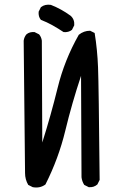

<svg xmlns="http://www.w3.org/2000/svg" viewBox="-20 -814 540 827"><path d="M121.1 -7.8 101.6 -17.6Q87.9 -41 87.9 -68.8Q87.9 -96.7 82 -638.7Q84 -654.3 93.8 -666Q107.4 -677.7 128.9 -675.8L148.4 -666Q158.2 -654.3 160.2 -638.7L162.1 -200.2Q199.2 -317.4 228.5 -436.5Q257.8 -555.7 319.3 -664.1Q340.8 -681.6 368.2 -681.6L387.7 -671.9Q399.4 -599.6 402.3 -523.9Q405.3 -448.2 409.2 -39.1L399.4 -19.5Q383.8 -5.9 362.3 -7.8L342.8 -17.6Q333 -33.2 331.1 -50.8L329.1 -487.3Q290 -370.1 261.2 -251Q232.4 -131.8 175.8 -19.5Q152.3 -2 121.1 -7.8ZM253.9 -675.8Q230.5 -691.4 206.1 -705.1Q181.6 -718.8 156.2 -728.5Q144.5 -742.2 146.5 -763.7L156.2 -783.2Q173.8 -796.9 199.2 -793Q244.1 -775.4 284.2 -746.1Q301.8 -730.5 299.8 -705.1L290 -685.5Q275.4 -673.8 253.9 -675.8Z"/></svg>

Font: JasonHandwriting4
Style: Regular
Weight: 400
Version: Version 1.01.21